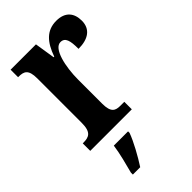

<svg xmlns="http://www.w3.org/2000/svg" viewBox="-237 -616 905 905"><g transform="rotate(-45 216.0 -163.0)"><path d="M14 0H291V-50H265C233 -50 211 -58 211 -117V-277C211 -364 233 -462 277 -462C308 -462 315 -434 315 -379C381 -379 420 -407 420 -462C420 -512 394 -547 334 -547C269 -547 233 -505 208 -434H204L188 -536H19V-486H22C58 -486 79 -477 79 -418V-122C79 -59 55 -50 18 -50H14ZM77 208V221H126C154 178 190 113 205 71V61H110C104 107 88 166 77 208Z"/></g></svg>

Font: Noto Serif Khmer ExtraCondensed
Style: Bold
Weight: 700
Width: 2
Designer: Danh Hong and the Monotype Design Team
Foundry: Monotype Imaging Inc.
Version: Version 2.004